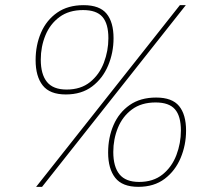

<svg xmlns="http://www.w3.org/2000/svg" viewBox="-20 -718 832 744"><path d="M120 6 677 -698H700L143 6ZM235 -352Q173 -352 145.5 -387Q118 -422 118 -485Q118 -543 139 -591.5Q160 -640 201.5 -669Q243 -698 304 -698Q366 -698 393 -665Q420 -632 420 -570Q420 -514 399 -464Q378 -414 337 -383Q296 -352 235 -352ZM238 -371Q293 -371 329 -400Q365 -429 382.5 -475Q400 -521 400 -570Q400 -626 377 -652.5Q354 -679 302 -679Q247 -679 210.5 -652Q174 -625 156 -581Q138 -537 138 -487Q138 -430 162 -400.5Q186 -371 238 -371ZM516 6Q454 6 426.5 -29Q399 -64 399 -127Q399 -185 420 -233.5Q441 -282 482.5 -311Q524 -340 585 -340Q647 -340 674 -307Q701 -274 701 -212Q701 -156 680 -106Q659 -56 618 -25Q577 6 516 6ZM519 -13Q574 -13 610 -42Q646 -71 663.5 -117Q681 -163 681 -212Q681 -268 658 -294.5Q635 -321 583 -321Q528 -321 491.5 -294Q455 -267 437 -223Q419 -179 419 -129Q419 -72 443 -42.5Q467 -13 519 -13Z"/></svg>

Font: Bitter Thin Thin
Style: Italic
Weight: 250
Italic angle: -9°
Version: Version 2.002